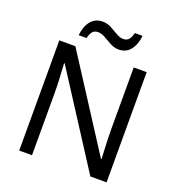

<svg xmlns="http://www.w3.org/2000/svg" viewBox="-159 -1041 1078 1169"><g transform="rotate(20 380.0 -456.5)"><path d="M663 0H558L176 -593H172Q174 -558 177 -506Q180 -454 180 -399V0H97V-714H201L582 -123H586Q585 -139 583.5 -171Q582 -203 580.5 -241Q579 -279 579 -311V-714H663ZM197 -784Q203 -843 231.5 -877.5Q260 -912 307 -912Q337 -912 363.5 -897.5Q390 -883 414 -869Q438 -855 459 -855Q482 -855 494.5 -869.5Q507 -884 514 -913H564Q558 -855 530 -820Q502 -785 455 -785Q427 -785 400.5 -799Q374 -813 349.5 -827.5Q325 -842 303 -842Q279 -842 267 -827.5Q255 -813 248 -784Z"/></g></svg>

Font: Noto Sans Adlam
Style: Regular
Weight: 400
Designer: Mark Jamra, Neil Patel
Foundry: JamraPatel LLC
Version: Version 3.001